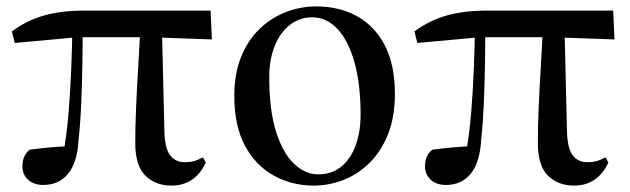

<svg xmlns="http://www.w3.org/2000/svg" viewBox="-20 -563 1964 599"><path d="M115 14Q86 14 68 -2Q50 -18 50 -44Q50 -61 55.5 -74Q61 -87 73 -96Q103 -100 134.5 -103Q166 -106 202 -107L177 -79Q189 -148 194.5 -218Q200 -288 202.5 -355Q205 -422 206 -482H238Q238 -426 237 -364.5Q236 -303 233.5 -242Q231 -181 225 -125Q221 -56 192.5 -21Q164 14 115 14ZM26 -429 17 -465Q63 -499 117 -514.5Q171 -530 246 -530H637L641 -440L444 -447H223ZM515 16Q465 16 433.5 -15Q402 -46 402 -117Q402 -167 404.5 -226.5Q407 -286 411 -351.5Q415 -417 418 -482H485L493 -149Q495 -98 511.5 -77.5Q528 -57 556 -57Q575 -57 587.5 -61Q600 -65 613 -72L622 -56Q606 -21 579 -2.5Q552 16 515 16Z M958 16Q892 16 835.5 -14.5Q779 -45 745 -107Q711 -169 711 -264Q711 -333 732 -385Q753 -437 789 -472Q825 -507 871 -525Q917 -543 967 -543Q1039 -543 1094.5 -512Q1150 -481 1181 -420.5Q1212 -360 1212 -270Q1212 -199 1191 -145.5Q1170 -92 1134 -56Q1098 -20 1052.5 -2Q1007 16 958 16ZM972 -19Q1015 -19 1044.5 -43Q1074 -67 1089.5 -109.5Q1105 -152 1105 -205Q1105 -300 1086 -368Q1067 -436 1033 -472.5Q999 -509 954 -509Q915 -509 884.5 -485.5Q854 -462 837 -419.5Q820 -377 820 -322Q820 -219 841.5 -151.5Q863 -84 898 -51.5Q933 -19 972 -19Z M1371 14Q1342 14 1324 -2Q1306 -18 1306 -44Q1306 -61 1311.5 -74Q1317 -87 1329 -96Q1359 -100 1390.5 -103Q1422 -106 1458 -107L1433 -79Q1445 -148 1450.5 -218Q1456 -288 1458.5 -355Q1461 -422 1462 -482H1494Q1494 -426 1493 -364.5Q1492 -303 1489.5 -242Q1487 -181 1481 -125Q1477 -56 1448.5 -21Q1420 14 1371 14ZM1282 -429 1273 -465Q1319 -499 1373 -514.5Q1427 -530 1502 -530H1893L1897 -440L1700 -447H1479ZM1771 16Q1721 16 1689.5 -15Q1658 -46 1658 -117Q1658 -167 1660.5 -226.5Q1663 -286 1667 -351.5Q1671 -417 1674 -482H1741L1749 -149Q1751 -98 1767.5 -77.5Q1784 -57 1812 -57Q1831 -57 1843.5 -61Q1856 -65 1869 -72L1878 -56Q1862 -21 1835 -2.5Q1808 16 1771 16Z"/></svg>

Font: Noto Serif KR SemiBold
Style: Regular
Weight: 600
Designer: Ryoko NISHIZUKA 西塚涼子 (kana & ideographs); Frank Grießhammer (Latin, Greek & Cyrillic); Wenlong ZHANG 张文龙 (bopomofo); San
Foundry: Adobe
Version: Version 2.003-H1;hotconv 1.1.1;makeotfexe 2.6.0